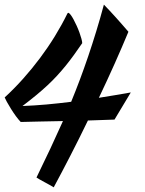

<svg xmlns="http://www.w3.org/2000/svg" viewBox="-20 -719 620 822"><path d="M332 -534.2Q313.5 -507.3 296.4 -483.6Q279.3 -460 261.7 -438.2Q244.1 -416.5 225.1 -395.8Q206.1 -375 183.8 -354.2Q161.6 -333.5 135 -311.5Q108.4 -289.6 76.2 -265.1Q127.4 -267.1 179.2 -271.7Q231 -276.4 284.7 -283.2Q304.2 -330.6 322.3 -378.9Q340.3 -427.2 357.7 -478.3Q375 -529.3 391.8 -584.2Q408.7 -639.2 424.8 -699.2Q435.5 -688 449 -673.8Q462.4 -659.7 476.3 -644Q490.2 -628.4 504.2 -612.5Q518.1 -596.7 529.8 -583Q502.4 -517.1 470.5 -445.6Q438.5 -374 403.3 -300.3Q437 -305.7 470.9 -311.3Q504.9 -316.9 540 -323.2L470.2 -207Q443.4 -206.1 414.8 -205.1Q386.2 -204.1 356.4 -203.1Q318.4 -124.5 281 -52Q243.7 20.5 210 83Q203.1 78.6 192.1 72.5Q181.2 66.4 169.7 60.3Q158.2 54.2 148.9 48.8Q139.6 43.5 136.2 41Q168 -23.9 195.8 -83.3Q223.6 -142.6 249.5 -200.7Q195.8 -199.7 148.9 -198.7Q102.1 -197.8 68.8 -196.8Q59.6 -206.1 48.3 -221.4Q37.1 -236.8 27.1 -252.9Q17.1 -269 9.5 -282.7Q2 -296.4 0 -301.8Q41 -339.4 79.1 -382.1Q117.2 -424.8 151.4 -470.5Q185.5 -516.1 215.1 -564.2Q244.6 -612.3 268.1 -660.2Q270 -664.1 272 -664.1Q275.9 -664.1 282 -656.2Q288.1 -648.4 294.7 -636.2Q301.3 -624 308.1 -609.1Q314.9 -594.2 320.1 -579.8Q325.2 -565.4 328.6 -553.2Q332 -541 332 -534.2Z"/></svg>

Font: Yesteryear
Style: Regular
Weight: 400
Designer: Astigmatic (AOETI)
Foundry: Astigmatic (AOETI)
Version: Version 1.000